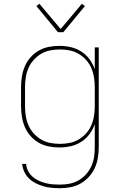

<svg xmlns="http://www.w3.org/2000/svg" viewBox="-20 -770 640 1013"><path d="M296 223Q274 223 252.5 221Q231 219 210 213Q189 207 169 197Q149 187 133.5 172Q118 157 108.5 137Q99 117 97 95H118Q119 114 128 131.5Q137 149 151.5 162Q166 175 183.5 183Q201 191 220 196Q239 201 258 202.5Q277 204 296 204Q322 204 347.5 199Q373 194 395.5 181Q418 168 435 148.5Q452 129 462.5 105.5Q473 82 476.5 56.5Q480 31 480 5V-115Q470 -86 451.5 -61.5Q433 -37 407.5 -21Q382 -5 352.5 1.5Q323 8 293 8Q265 8 237 2.5Q209 -3 184.5 -17Q160 -31 141 -52.5Q122 -74 111 -100Q100 -126 95.5 -154Q91 -182 91 -210V-310Q91 -338 95.5 -366Q100 -394 111 -420Q122 -446 141 -467.5Q160 -489 184.5 -503Q209 -517 237 -522.5Q265 -528 293 -528Q323 -528 352.5 -521.5Q382 -515 407.5 -499Q433 -483 451.5 -458.5Q470 -434 480 -405V-520H501V5Q501 33 496.5 61.5Q492 90 480.5 115.5Q469 141 449.5 162.5Q430 184 405.5 198Q381 212 353 217.5Q325 223 296 223ZM296 -11Q322 -11 347.5 -16Q373 -21 395 -34Q417 -47 434.5 -66.5Q452 -86 462 -109.5Q472 -133 476 -158.5Q480 -184 480 -210V-310Q480 -336 476 -361.5Q472 -387 462 -410.5Q452 -434 434.5 -453.5Q417 -473 395 -486Q373 -499 347.5 -504Q322 -509 296 -509Q270 -509 244.5 -504Q219 -499 197 -486Q175 -473 157.5 -453.5Q140 -434 130 -410.5Q120 -387 116 -361.5Q112 -336 112 -310V-210Q112 -184 116 -158.5Q120 -133 130 -109.5Q140 -86 157.5 -66.5Q175 -47 197 -34Q219 -21 244.5 -16Q270 -11 296 -11ZM286 -600 172 -738 188 -750 300 -617 412 -750 428 -738 314 -600Z"/></svg>

Font: Iosevka Thin Extended
Style: Regular
Weight: 100
Width: 7
Monospace: yes
Designer: Belleve Invis
Foundry: Belleve Invis
Version: Version 32.5.0; ttfautohint (v1.8.4)